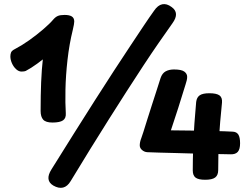

<svg xmlns="http://www.w3.org/2000/svg" viewBox="-20 -858 1213 926"><path d="M723.1 -806.3Q741.1 -833.1 762.7 -837.4Q784.3 -841.7 807.4 -824.3Q827.9 -809.9 828.8 -790.3Q829.8 -770.7 811.6 -745.7Q781.4 -703.3 746.1 -652.3Q710.8 -601.3 672.1 -542.5Q633.4 -483.7 591.3 -418.2Q549.2 -352.8 504.8 -282.3Q460.4 -211.9 414.2 -137.3Q367.9 -62.8 320.9 15.3Q305.4 41.3 284.2 46.6Q263 51.8 237.3 37Q194.9 11.8 228.1 -40.9Q284.7 -131.9 337.4 -215.6Q390.1 -299.3 438.1 -374.7Q486.1 -450 528.7 -515.4Q571.3 -580.9 607.7 -635.5Q644 -690.1 672.9 -733.5Q701.8 -776.9 723.1 -806.3ZM104 -515.8Q101 -514.8 96.5 -513.8Q92 -512.8 84 -512.8Q70.3 -512.8 57.8 -524.2Q45.2 -535.7 37.6 -552.9Q30 -570.2 30 -586Q30 -597 33.5 -605.5Q37 -614 53 -622Q84 -638 120.2 -663.5Q156.3 -689 188.3 -716.6Q220.3 -744.1 237 -763.9Q247.4 -776.1 259 -781.1Q270.6 -786 291.4 -786Q315 -786 326.6 -778.5Q338.1 -771 338.1 -754Q338.1 -743.7 331.1 -714Q314.1 -645.1 305.6 -569.6Q297.1 -494 295.7 -426.4Q294.3 -358.9 297.3 -313Q299.3 -288.1 284 -277.6Q268.7 -267 233 -267Q200.8 -267 188.3 -280.9Q175.9 -294.9 175.9 -323Q175.9 -399.1 178.4 -461.1Q180.9 -523 187.4 -581Q193.9 -639 205.9 -701L265 -639.6Q246 -620.6 217.6 -596.6Q189.1 -572.7 159.1 -550.7Q129 -528.8 104 -515.8ZM754.3 -481.3Q762.1 -504.6 778.8 -513.8Q795.6 -523 819.1 -523Q854.7 -523 868.7 -512.9Q882.7 -502.8 882.7 -487.3Q882.7 -478.7 880.4 -469.7Q878.1 -460.8 874.9 -450.6Q855.4 -387.1 839.3 -336.4Q823.1 -285.7 804.2 -229.4Q852.3 -229.2 907.8 -228.2Q963.2 -227.2 1015.1 -226.1Q1067 -225 1102.9 -223Q1121.3 -222 1129.6 -208.8Q1137.9 -195.6 1137.9 -167.1Q1137.9 -138 1126.7 -125.5Q1115.4 -113 1091.9 -113.8Q1089.2 -113.8 1064.1 -114.4Q1039 -115 1000.4 -115.5Q961.9 -116 917.2 -117.4Q872.4 -118.8 828.1 -119.9Q783.8 -121 747.4 -122Q711 -123 690 -124Q676 -125 665 -134.5Q654 -144 654 -157Q654 -164 655.6 -172.5Q657.2 -181 662.2 -194Q664.2 -198.2 671.7 -222.1Q679.1 -246 690 -280.7Q700.9 -315.4 713.3 -353.8Q725.7 -392.1 736.7 -426.2Q747.7 -460.2 754.3 -481.3ZM926.1 -366.3Q928.9 -388.8 943.6 -398.6Q958.2 -408.3 989.7 -408.3Q1023.7 -408.3 1038.2 -398.2Q1052.7 -388 1050.7 -363.3Q1045.4 -310.1 1041.9 -270.1Q1038.4 -230 1036.4 -194.7Q1034.4 -159.4 1033.4 -122.6Q1032.4 -85.7 1032.4 -38Q1032.4 -12.9 1017.7 -1.9Q1003 9 969.7 9Q937 9 923.3 -1.3Q909.7 -11.7 909.7 -36Q909.7 -87.1 911.7 -147.1Q913.7 -207 917.8 -264.6Q921.9 -322.2 926.1 -366.3Z"/></svg>

Font: Playpen Sans Hebrew
Style: Regular
Weight: 400
Designer: Tom Grace, Laura Meseguer, Veronika Burian, José Scaglione
Foundry: TypeTogether
Version: Version 2.000